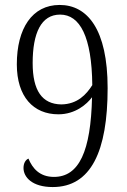

<svg xmlns="http://www.w3.org/2000/svg" viewBox="-20 -744 512 776"><path d="M193 12C348 12 415 -133 415 -388C415 -626 333 -724 221 -724C110 -724 48 -629 48 -484C48 -353 115 -282 216 -282C285 -282 331 -323 352 -351C347 -133 300 -29 198 -29C140 -29 111 -64 95 -103C83 -98 75 -84 75 -65C75 -28 110 12 193 12ZM228 -322C150 -323 112 -378 112 -489C112 -610 146 -685 223 -685C303 -685 351 -596 353 -400C329 -362 293 -323 228 -322Z"/></svg>

Font: Noto Serif Hebrew Condensed Light
Style: Regular
Weight: 300
Width: 3
Designer: Monotype Design Team
Foundry: Monotype Imaging Inc.
Version: Version 2.004